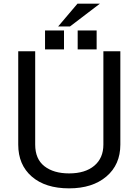

<svg xmlns="http://www.w3.org/2000/svg" viewBox="-20 -1010 760 1053"><path d="M547 -729H640V-217Q640 -107 563.5 -42Q487 23 359 23Q229 23 154.5 -41.5Q80 -106 80 -217V-729H173V-217Q173 -138 223.5 -98.5Q274 -59 359 -59Q447 -59 497 -101Q547 -143 547 -217ZM331 -843V-739H227V-843ZM510 -843V-739H406V-843ZM405 -990H528L364 -865H299Z"/></svg>

Font: ColatingCofangSans
Style: Regular
Weight: 400
Foundry: GNU
Version: Version 412.227;June 27, 2022;FontCreator 11.0.0.2412 32-bit